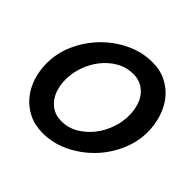

<svg xmlns="http://www.w3.org/2000/svg" viewBox="-176 -896 1081 1081"><g transform="rotate(45 364.5 -355.0)"><path d="M299 5Q236 5 187 -19.5Q138 -44 104.5 -85Q71 -126 54 -179Q37 -232 37 -290Q37 -371 71.5 -447.5Q106 -524 164 -583.5Q222 -643 297.5 -679Q373 -715 455 -715Q518 -715 566.5 -690Q615 -665 647.5 -624Q680 -583 697 -529Q714 -475 714 -418Q714 -338 680 -261.5Q646 -185 588.5 -126Q531 -67 456 -31Q381 5 299 5ZM326 -117Q381 -117 426.5 -144Q472 -171 505 -213Q538 -255 556 -306.5Q574 -358 574 -408Q574 -445 565 -478.5Q556 -512 537.5 -537Q519 -562 491 -577Q463 -592 426 -592Q371 -592 325 -565.5Q279 -539 246 -497Q213 -455 195 -403.5Q177 -352 177 -301Q177 -264 186 -231Q195 -198 214 -172.5Q233 -147 260.5 -132Q288 -117 326 -117Z"/></g></svg>

Font: PTCRaleway
Style: Bold Italic
Weight: 700
Italic angle: -12°
Designer: Matt McInerney, Pablo Impallari, Rodrigo Fuenzalida
Foundry: Matt McInerney, Pablo Impallari, Rodrigo Fuenzalida
Version: Version 3.000g; ttfautohint (v1.5) -l 8 -r 28 -G 28 -x 14 -D